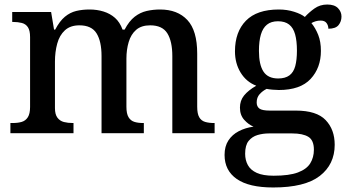

<svg xmlns="http://www.w3.org/2000/svg" viewBox="-20 -589 1540 849"><path d="M26 0V-45H36Q59 -45 76 -50Q93 -55 103 -70.5Q113 -86 113 -116V-425Q113 -454 103.5 -468.5Q94 -483 76.5 -487.5Q59 -492 37 -492H34V-536H206L219 -458H224Q244 -496 267 -515Q290 -534 317 -540.5Q344 -547 376 -547Q409 -547 438 -538Q467 -529 488.5 -510Q510 -491 522 -458H531Q551 -496 575.5 -515Q600 -534 628.5 -540.5Q657 -547 688 -547Q765 -547 808.5 -500.5Q852 -454 852 -352V-117Q852 -86 861 -70.5Q870 -55 887 -50Q904 -45 926 -45H929V0H742V-341Q742 -406 720 -441.5Q698 -477 644 -477Q605 -477 582 -457Q559 -437 549 -403Q539 -369 539 -330V-117Q539 -86 548.5 -70.5Q558 -55 574.5 -50Q591 -45 613 -45H616V0H429V-341Q429 -406 407 -441.5Q385 -477 331 -477Q291 -477 267 -455Q243 -433 233 -396Q223 -359 223 -317V-111Q223 -83 234 -68.5Q245 -54 262.5 -49.5Q280 -45 302 -45H305V0Z M1188 240Q1081 240 1027 202.5Q973 165 973 96Q973 58 990 32Q1007 6 1036 -9Q1065 -24 1101 -29Q1079 -38 1060 -59Q1041 -80 1041 -113Q1041 -144 1059 -166.5Q1077 -189 1113 -210Q1069 -227 1044 -268Q1019 -309 1019 -362Q1019 -448 1067.5 -497.5Q1116 -547 1213 -547Q1249 -547 1280.5 -537Q1312 -527 1328 -514Q1346 -534 1370.5 -551.5Q1395 -569 1427 -569Q1459 -569 1474.5 -553Q1490 -537 1490 -516Q1490 -494 1477 -478Q1464 -462 1432 -462Q1432 -476 1424 -487Q1416 -498 1398 -498Q1386 -498 1376 -495Q1366 -492 1357 -487Q1375 -465 1387 -435Q1399 -405 1399 -364Q1399 -289 1353.5 -240Q1308 -191 1213 -191Q1201 -191 1184.5 -192.5Q1168 -194 1159 -196Q1141 -187 1128 -172.5Q1115 -158 1115 -136Q1115 -118 1127 -109Q1139 -100 1173 -100H1288Q1380 -100 1420 -58Q1460 -16 1460 51Q1460 138 1394 189Q1328 240 1188 240ZM1190 188Q1259 188 1297.5 173.5Q1336 159 1352 133Q1368 107 1368 73Q1368 31 1343.5 16Q1319 1 1272 1H1169Q1143 1 1119 8Q1095 15 1079.5 34Q1064 53 1064 91Q1064 119 1076 141Q1088 163 1115.5 175.5Q1143 188 1190 188ZM1210 -242Q1241 -242 1259.5 -255.5Q1278 -269 1285.5 -296.5Q1293 -324 1293 -365Q1293 -408 1285 -437Q1277 -466 1258.5 -480.5Q1240 -495 1209 -495Q1179 -495 1160.5 -480Q1142 -465 1133.5 -436Q1125 -407 1125 -364Q1125 -303 1145 -272.5Q1165 -242 1210 -242Z"/></svg>

Font: Noto Serif Kannada Medium
Style: Regular
Weight: 500
Version: Version 2.003